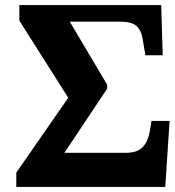

<svg xmlns="http://www.w3.org/2000/svg" viewBox="-20 -734 687 754"><path d="M44 0V-56L248 -350L56 -653V-714H613L619 -517H551L540 -582Q535 -615 516 -632Q497 -649 452 -649H254L401 -401V-386L233 -134H475Q521 -134 542 -158Q563 -182 569 -223L575 -259H646L629 0Z"/></svg>

Font: Noto Serif ExtraBold
Style: Regular
Weight: 800
Designer: Monotype Design Team
Foundry: Monotype Imaging Inc.
Version: Version 2.014